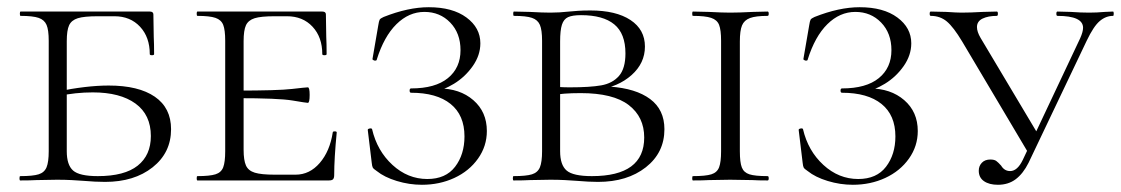

<svg xmlns="http://www.w3.org/2000/svg" viewBox="-20 -500 3106 532"><path d="M251 -12Q325 -12 361.5 -41Q398 -70 398 -123Q398 -182 355.5 -213Q313 -244 237 -244Q189 -244 143 -234L137 -246Q220 -263 281 -263Q364 -263 409 -232Q454 -201 454 -142Q454 -77 403 -36.5Q352 4 271 4Q245 4 210 1Q197 0 178.5 -1Q160 -2 138 -2L81 -1Q64 0 36 0Q34 0 34 -6Q34 -12 36 -12Q71 -12 87 -17Q103 -22 109 -36.5Q115 -51 115 -81V-387Q115 -417 109 -431Q103 -445 87 -450.5Q71 -456 37 -456Q35 -456 35 -462Q35 -468 37 -468H395Q405 -468 405 -460L406 -398Q407 -379 407 -350Q407 -347 401 -347Q395 -347 395 -350Q395 -397 368 -426Q341 -455 297 -455H251Q213 -455 195.5 -449.5Q178 -444 171.5 -430Q165 -416 165 -386V-81Q165 -43 182.5 -27.5Q200 -12 251 -12Z M527 -12Q561 -12 577 -17Q593 -22 598.5 -36.5Q604 -51 604 -81V-387Q604 -417 598.5 -431Q593 -445 577 -450.5Q561 -456 527 -456Q525 -456 525 -462Q525 -468 527 -468H873Q883 -468 883 -460L884 -398Q885 -379 885 -350Q885 -347 879 -347Q873 -347 873 -350Q873 -397 846 -426Q819 -455 775 -455H741Q703 -455 685.5 -449.5Q668 -444 661.5 -430Q655 -416 655 -386V-85Q655 -56 661.5 -41.5Q668 -27 686 -21.5Q704 -16 741 -16H799Q838 -16 866 -48.5Q894 -81 902 -133Q902 -136 907.5 -136Q913 -136 913 -133Q906 -61 906 -15Q906 -7 903 -3.5Q900 0 891 0H527Q525 0 525 -6Q525 -12 527 -12ZM635 -228V-249Q750 -249 789 -253.5Q828 -258 833 -258Q838 -258 838 -237Q838 -215 833 -215Q829 -215 790.5 -221.5Q752 -228 635 -228Z M1267 -122Q1267 -181 1228.5 -212Q1190 -243 1119 -243Q1115 -243 1115 -249Q1115 -255 1119 -255Q1186 -255 1221 -283.5Q1256 -312 1256 -361Q1256 -408 1227.5 -437.5Q1199 -467 1156 -467Q1113 -467 1078.5 -433Q1044 -399 1024 -335Q1024 -332 1019 -332Q1017 -332 1014.5 -333.5Q1012 -335 1012 -336L1028 -429Q1030 -442 1032 -445.5Q1034 -449 1043 -453Q1111 -480 1168 -480Q1234 -480 1272.5 -451.5Q1311 -423 1311 -380Q1311 -347 1290 -317Q1269 -287 1238 -268Q1207 -249 1181 -247L1195 -255Q1254 -255 1291.5 -222.5Q1329 -190 1329 -137Q1329 -95 1304.5 -60.5Q1280 -26 1239 -7Q1198 12 1149 12Q1114 12 1079.5 1.5Q1045 -9 1024 -26Q1015 -32 1013 -35.5Q1011 -39 1010 -49L999 -140Q999 -143 1004.5 -144Q1010 -145 1011 -142Q1025 -82 1067.5 -43Q1110 -4 1164 -4Q1215 -4 1241 -38Q1267 -72 1267 -122Z M1821 -142Q1821 -77 1769.5 -36.5Q1718 4 1637 4Q1612 4 1577 1Q1564 0 1545.5 -1Q1527 -2 1505 -2L1448 -1Q1431 0 1403 0Q1401 0 1401 -6Q1401 -12 1403 -12Q1438 -12 1454 -17Q1470 -22 1476 -36.5Q1482 -51 1482 -81V-387Q1482 -417 1476 -431Q1470 -445 1454 -450.5Q1438 -456 1404 -456Q1402 -456 1402 -462Q1402 -468 1404 -468L1448 -467Q1484 -465 1505 -465Q1530 -465 1557 -468Q1567 -469 1581.5 -470Q1596 -471 1616 -471Q1687 -471 1727 -444.5Q1767 -418 1767 -371Q1767 -325 1730 -292Q1693 -259 1635 -251L1670 -260Q1742 -255 1781.5 -225.5Q1821 -196 1821 -142ZM1532 -385V-256L1511 -261Q1528 -258 1559 -258Q1615 -258 1646 -263.5Q1677 -269 1695 -289.5Q1713 -310 1713 -352Q1713 -407 1682 -432.5Q1651 -458 1590 -458Q1566 -458 1554 -452.5Q1542 -447 1537 -431.5Q1532 -416 1532 -385ZM1765 -119Q1765 -176 1722 -209Q1679 -242 1589 -242Q1538 -242 1511 -236L1532 -243V-81Q1532 -43 1550 -27.5Q1568 -12 1620 -12Q1765 -12 1765 -119Z M2107 -12Q2110 -12 2110 -6Q2110 0 2107 0Q2080 0 2065 -1L2003 -2L1944 -1Q1928 0 1900 0Q1898 0 1898 -6Q1898 -12 1900 -12Q1935 -12 1951 -17Q1967 -22 1972.5 -36.5Q1978 -51 1978 -81V-387Q1978 -417 1972.5 -431Q1967 -445 1950.5 -450.5Q1934 -456 1900 -456Q1898 -456 1898 -462Q1898 -468 1900 -468L1944 -467Q1982 -465 2003 -465Q2028 -465 2066 -467L2107 -468Q2110 -468 2110 -462Q2110 -456 2107 -456Q2074 -456 2058 -450Q2042 -444 2036 -429.5Q2030 -415 2030 -385V-81Q2030 -50 2035.5 -36Q2041 -22 2056.5 -17Q2072 -12 2107 -12Z M2461 -122Q2461 -181 2422.5 -212Q2384 -243 2313 -243Q2309 -243 2309 -249Q2309 -255 2313 -255Q2380 -255 2415 -283.5Q2450 -312 2450 -361Q2450 -408 2421.5 -437.5Q2393 -467 2350 -467Q2307 -467 2272.5 -433Q2238 -399 2218 -335Q2218 -332 2213 -332Q2211 -332 2208.5 -333.5Q2206 -335 2206 -336L2222 -429Q2224 -442 2226 -445.5Q2228 -449 2237 -453Q2305 -480 2362 -480Q2428 -480 2466.5 -451.5Q2505 -423 2505 -380Q2505 -347 2484 -317Q2463 -287 2432 -268Q2401 -249 2375 -247L2389 -255Q2448 -255 2485.5 -222.5Q2523 -190 2523 -137Q2523 -95 2498.5 -60.5Q2474 -26 2433 -7Q2392 12 2343 12Q2308 12 2273.5 1.5Q2239 -9 2218 -26Q2209 -32 2207 -35.5Q2205 -39 2204 -49L2193 -140Q2193 -143 2198.5 -144Q2204 -145 2205 -142Q2219 -82 2261.5 -43Q2304 -4 2358 -4Q2409 -4 2435 -38Q2461 -72 2461 -122Z M2559 -456Q2556 -456 2556 -462Q2556 -468 2559 -468L2602 -467Q2632 -465 2644 -465Q2669 -465 2703 -467L2742 -468Q2745 -468 2745 -462Q2745 -456 2742 -456Q2718 -456 2702.5 -448.5Q2687 -441 2687 -425Q2687 -412 2697 -395L2858 -125L2830 -75L2646 -385Q2622 -425 2603.5 -440.5Q2585 -456 2559 -456ZM2981 -423Q2981 -456 2910 -456Q2907 -456 2907 -462Q2907 -468 2910 -468L2947 -467Q2975 -465 2998 -465Q3019 -465 3041 -467L3064 -468Q3066 -468 3066 -462Q3066 -456 3064 -456Q3044 -456 3027 -441.5Q3010 -427 2991 -387L2830 -49Q2815 -19 2794.5 -3.5Q2774 12 2745 12Q2721 12 2706.5 2Q2692 -8 2692 -27Q2692 -40 2700.5 -49Q2709 -58 2724 -58Q2735 -58 2740.5 -54Q2746 -50 2754 -41Q2763 -26 2779 -26Q2799 -26 2814 -57L2973 -394Q2981 -412 2981 -423Z"/></svg>

Font: Cormorant Unicase Light
Style: Regular
Weight: 300
Designer: Christian Thalmann (Catharsis Fonts)
Foundry: Catharsis Fonts
Version: Version 4.000